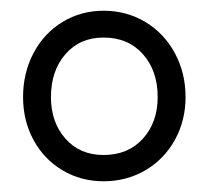

<svg xmlns="http://www.w3.org/2000/svg" viewBox="-20 -730 389 358"><path d="M173 -392Q131 -392 96.5 -412.5Q62 -433 42.5 -469Q23 -505 23 -549Q23 -594 42.5 -631Q62 -668 96.5 -689Q131 -710 173 -710Q216 -710 251 -689Q286 -668 306 -631Q326 -594 326 -549Q326 -505 306 -469Q286 -433 251 -412.5Q216 -392 173 -392ZM173 -660Q129 -660 102 -629Q75 -598 75 -549Q75 -502 102 -471.5Q129 -441 173 -441Q219 -441 246.5 -471.5Q274 -502 274 -549Q274 -598 246.5 -629Q219 -660 173 -660Z"/></svg>

Font: Quicksand
Style: Regular
Weight: 400
Designer: Andrew Paglinawan
Foundry: Andrew Paglinawan
Version: Version 3.000